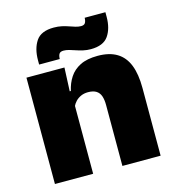

<svg xmlns="http://www.w3.org/2000/svg" viewBox="-103 -772 784 859"><g transform="rotate(-15 289.0 -342.0)"><path d="M535.5 0H358.5V-283Q358.5 -306.5 352.8 -323.5Q347 -340.5 333 -349.5Q319 -358.5 295 -358.5Q276.5 -358.5 262 -352Q247.5 -345.5 237.2 -334.8Q227 -324 221 -310.5L194 -383.5H222.5Q230 -418 247.8 -445.2Q265.5 -472.5 297.2 -488.5Q329 -504.5 378.5 -504.5Q432.5 -504.5 467.2 -483.5Q502 -462.5 518.8 -420.2Q535.5 -378 535.5 -313.5ZM223 0H46V-492.5H222L216.5 -366L223 -348ZM357.5 -541Q339.5 -541 322.8 -544.8Q306 -548.5 291 -553.8Q276 -559 262.5 -562.8Q249 -566.5 237.5 -566.5Q223 -566.5 217.5 -558.8Q212 -551 211.5 -535V-534.5H116V-554.5Q116 -608 139.2 -642.8Q162.5 -677.5 221.5 -677.5Q241.5 -677.5 258.5 -673.8Q275.5 -670 290 -664.8Q304.5 -659.5 317.5 -655.8Q330.5 -652 342 -652Q356 -652 361.2 -660Q366.5 -668 367 -683.5V-684H463V-662.5Q463 -609 439.5 -575Q416 -541 357.5 -541Z"/></g></svg>

Font: Anek Devanagari ExtraBold
Style: Regular
Weight: 800
Designer: Kailash Malviya (Devanagari) & Yesha Goshar (Latin)
Foundry: Ek Type
Version: Version 1.003